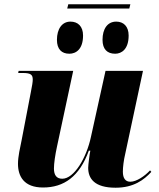

<svg xmlns="http://www.w3.org/2000/svg" viewBox="-20 -867 742 897"><path d="M589 -847H299L294 -827H584ZM518 -616C548 -616 581 -637 581 -701C581 -744 557 -766 523 -766C482 -766 459 -732 459 -681C459 -637 481 -616 518 -616ZM304 -616C335 -616 368 -637 368 -701C368 -744 344 -766 309 -766C270 -766 246 -732 246 -681C246 -637 268 -616 304 -616ZM520 10C605 10 653 -27 687 -64L681 -71C657 -45 618 -18 589 -18C566 -18 554 -34 554 -65C554 -86 558 -119 565 -148L648 -536H473L405 -228C384 -129 326 -32 271 -32C244 -32 232 -49 232 -80C232 -104 238 -144 246 -181L322 -536H67L65 -526H87C125 -526 133 -517 133 -495C133 -484 130 -466 124 -436L81 -212C74 -178 64 -135 64 -102C64 -43 92 9 181 9C279 9 351 -42 395 -163H402C399 -151 392 -96 392 -83C392 -33 421 10 520 10Z"/></svg>

Font: Noto Serif Display ExtraBold
Style: Italic
Weight: 800
Italic angle: -12°
Designer: Monotype Design Team
Foundry: Monotype Imaging Inc.
Version: Version 2.009